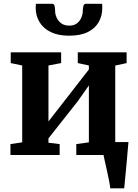

<svg xmlns="http://www.w3.org/2000/svg" viewBox="-20 -838 744 1038"><path d="M576 180Q574.5 163.5 569.5 138.2Q564.5 113 558.5 85.8Q552.5 58.5 547.2 35.5Q542 12.5 539.5 0L500.5 -70H674.5Q673 -54.5 670.8 -29Q668.5 -3.5 666 26.5Q663.5 56.5 660.5 86.2Q657.5 116 655.2 141Q653 166 651.5 180ZM36.5 0V-59L100 -68.5V-484L38 -497V-555H310.5V-497L242 -484V-181.5L302 -258.5L460.5 -462.5V-484L400.5 -497V-555H664.5V-497L603 -483.5V-68.5L667.5 -59V0H392.5V-59L460.5 -68.5V-376L399.5 -289.5L242 -90V-66.5L302.5 -59V0ZM262.5 -817.5Q273 -817.5 275.5 -804Q278 -790.5 278 -778Q278 -761.5 286 -743.2Q294 -725 310.8 -712.2Q327.5 -699.5 354.5 -699.5Q380.5 -699.5 396.5 -712.2Q412.5 -725 420 -743.2Q427.5 -761.5 427.5 -778Q427.5 -790.5 430.5 -804Q433.5 -817.5 443.5 -817.5H532Q532.5 -813.5 532.8 -806.5Q533 -799.5 533 -795.5Q533 -753 513.8 -718.8Q494.5 -684.5 454.8 -664.8Q415 -645 353.5 -645Q294.5 -645 254.2 -664.8Q214 -684.5 193.5 -718.8Q173 -753 173 -795.5Q173 -801 173.5 -806.5Q174 -812 174 -817.5Z"/></svg>

Font: Merriweather 20pt
Style: Bold
Weight: 700
Version: Version 2.100